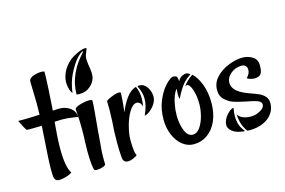

<svg xmlns="http://www.w3.org/2000/svg" viewBox="-103 -852 1574 1062"><g transform="rotate(-15 684.0 -321.0)"><path d="M91.8 -26.4Q90.8 -37.1 90.8 -60.5Q90.8 -107.4 100.6 -244.1L104.5 -305.7L46.9 -304.7Q20.5 -304.7 18.6 -305.7Q16.6 -306.6 11.7 -314.5Q8.8 -318.4 2 -332Q-2 -338.9 -14.6 -365.2H26.4L66.4 -366.2L108.4 -368.2L109.4 -434.6L108.4 -476.6L107.4 -517.6Q107.4 -545.9 106.4 -558.6Q106.4 -576.2 130.4 -585.4Q154.3 -594.7 178.7 -594.7Q196.3 -594.7 196.3 -589.8L195.3 -547.9L192.4 -486.3L190.4 -456.1L186.5 -389.6L184.6 -371.1L208 -372.1Q237.3 -374 257.8 -367.2Q278.3 -360.4 293.9 -344.7Q311.5 -327.1 311.5 -300.8Q293 -304.7 255.9 -308.6Q234.4 -310.5 217.8 -310.5Q202.1 -310.5 178.7 -308.6Q169.9 -216.8 169.9 -154.3Q169.9 -50.8 195.3 -13.7Q177.7 -1 145.5 5.9Q132.8 8.8 120.1 8.8Q92.8 8.8 91.8 -26.4Z M311.5 -106.4Q311.5 -136.7 312.5 -153.3Q314.5 -182.6 314.5 -231.4Q314.5 -265.6 313.5 -279.3L309.6 -345.7Q309.6 -355.5 339.4 -364.7Q369.1 -374 392.6 -374Q411.1 -374 411.1 -367.2Q411.1 -349.6 408.2 -316.4Q405.3 -283.2 402.3 -250Q400.4 -225.6 397.9 -202.1Q395.5 -178.7 394.5 -159.2L390.6 -112.3Q385.7 -68.4 387.7 -10.7Q387.7 -2.9 370.1 2.9Q352.5 8.8 335.9 8.8Q323.2 8.8 322.3 4.9Q317.4 -3.9 314.5 -34.2Q311.5 -64.5 311.5 -106.4ZM361.3 -541Q376 -572.3 391.6 -593.8Q407.2 -615.2 420.9 -630.4Q434.6 -645.5 431.6 -645.5Q420.9 -645.5 397 -620.6Q373 -595.7 346.7 -543.9Q322.3 -495.1 315.4 -436.5Q300.8 -455.1 296.9 -490.2Q293.9 -520.5 307.6 -553.7Q321.3 -586.9 352.5 -615.2Q369.1 -629.9 399.9 -644.5Q430.7 -659.2 449.2 -658.2Q452.1 -658.2 453.6 -656.2Q455.1 -654.3 453.1 -651.4L442.4 -624Q436.5 -608.4 438.5 -587.9L440.4 -567.4Q451.2 -512.7 444.3 -488.3Q433.6 -454.1 402.3 -434.6Q386.7 -424.8 366.7 -422.4Q346.7 -419.9 335 -422.9Q335 -483.4 361.3 -541Z M515.6 7.8Q486.3 7.8 485.4 -26.4Q482.4 -60.5 482.4 -108.4Q482.4 -179.7 487.3 -230.5L489.3 -296.9L488.3 -341.8Q488.3 -348.6 517.6 -360.8Q546.9 -373 563.5 -373Q574.2 -373 574.2 -367.2Q574.2 -341.8 565.4 -258.8Q581.1 -300.8 606 -335.4Q630.9 -370.1 663.1 -378.9Q677.7 -346.7 677.7 -310.5Q677.7 -283.2 672.9 -263.7Q669.9 -277.3 662.1 -285.2Q654.3 -293 644.5 -293Q622.1 -293 602.1 -260.7Q582 -228.5 569.8 -183.1Q557.6 -137.7 557.6 -103.5V-92.8Q557.6 -75.2 558.6 -67.4Q560.5 -27.3 569.3 -12.7Q560.5 -5.9 544.9 1Q529.3 7.8 515.6 7.8ZM692.4 -305.7Q692.4 -338.9 673.8 -376Q671.9 -379.9 674.8 -380.9Q677.7 -381.8 683.6 -381.8Q709 -381.8 726.1 -356.9Q743.2 -332 743.2 -301.8Q743.2 -282.2 731 -262.2Q718.8 -242.2 701.2 -228.5Q683.6 -214.8 668.9 -211.9Q681.6 -241.2 687 -262.2Q692.4 -283.2 692.4 -305.7Z M763.7 -164.1Q763.7 -221.7 782.2 -267.6Q800.8 -313.5 825.2 -341.8Q849.6 -370.1 868.2 -378.9Q874 -380.9 877 -380.9Q878.9 -380.9 890.6 -377.9Q896.5 -376 897.5 -372.1Q901.4 -363.3 902.3 -346.7Q911.1 -366.2 930.7 -374Q942.4 -378.9 948.2 -378.9Q957 -378.9 969.7 -371.1Q973.6 -368.2 968.8 -365.2Q949.2 -353.5 931.6 -335Q903.3 -301.8 879.9 -252Q877.9 -255.9 877 -263.7L876 -280.3L877.9 -311.5Q855.5 -284.2 845.7 -229.5Q839.8 -199.2 839.8 -168Q839.8 -117.2 855.5 -79.6Q871.1 -42 899.4 -42Q922.9 -42 940.4 -66.4Q958 -90.8 967.8 -127Q977.5 -163.1 977.5 -196.3Q977.5 -232.4 971.2 -259.3Q964.8 -286.1 956.1 -300.8Q947.3 -315.4 939.5 -315.4Q929.7 -313.5 926.8 -310.5Q946.3 -339.8 981.4 -363.3Q1007.8 -339.8 1025.9 -293Q1043.9 -246.1 1043.9 -185.5Q1043.9 -128.9 1024.9 -84.5Q1005.9 -40 970.7 -14.6Q935.5 10.7 890.6 10.7Q856.4 10.7 827.1 -12.2Q797.9 -35.2 780.8 -75.7Q763.7 -116.2 763.7 -164.1Z M1195.3 14.6Q1176.8 -10.7 1168.9 -39.1Q1163.1 -60.5 1161.1 -88.9Q1170.9 -71.3 1191.4 -63.5Q1211.9 -55.7 1235.4 -55.7Q1263.7 -55.7 1289.6 -70.3Q1315.4 -85 1315.4 -102.5Q1315.4 -116.2 1302.2 -123.5Q1289.1 -130.9 1268.1 -135.3Q1247.1 -139.6 1227.5 -143.6Q1186.5 -152.3 1163.1 -159.7Q1139.6 -167 1115.7 -188Q1091.8 -209 1091.8 -245.1Q1091.8 -287.1 1121.6 -318.4Q1151.4 -349.6 1194.3 -366.2Q1237.3 -382.8 1272.5 -382.8Q1304.7 -382.8 1330.6 -366.7Q1356.4 -350.6 1356.4 -315.4Q1356.4 -278.3 1344.7 -266.1Q1333 -253.9 1307.6 -253.9Q1302.7 -253.9 1293 -255.9L1280.3 -259.8Q1275.4 -260.7 1267.6 -266.6Q1278.3 -278.3 1283.2 -288.1Q1288.1 -297.9 1288.1 -310.5Q1288.1 -323.2 1280.3 -332Q1272.5 -340.8 1256.8 -340.8Q1221.7 -340.8 1194.8 -318.4Q1168 -295.9 1168 -265.6Q1168 -216.8 1251 -185.5Q1294.9 -169.9 1312.5 -162.1Q1330.1 -154.3 1344.2 -139.2Q1358.4 -124 1358.4 -98.6Q1358.4 -67.4 1339.8 -41Q1321.3 -14.6 1287.1 0.5Q1252.9 15.6 1209 15.6ZM1090.8 -43.9Q1090.8 -72.3 1114.3 -100.6Q1120.1 -107.4 1127 -113.3Q1139.6 -125 1154.3 -127.9Q1149.4 -95.7 1149.4 -79.1Q1149.4 -61.5 1154.3 -39.1Q1160.2 -15.6 1180.7 9.8Q1183.6 13.7 1177.7 13.7Q1132.8 8.8 1111.8 -8.3Q1090.8 -25.4 1090.8 -43.9Z"/></g></svg>

Font: BKP Parklife Display
Style: Regular
Weight: 400
Designer: Font Diner, Inc.; LA MECHKY PLUS GmbH
Foundry: Font Diner, Inc.; LA MECHKY PLUS GmbH
Version: Version 1.007